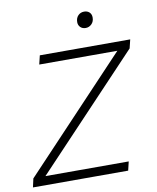

<svg xmlns="http://www.w3.org/2000/svg" viewBox="-106 -912 805 983"><g transform="rotate(-10 296.0 -420.5)"><path d="M393 -757Q376 -757 365.5 -767.5Q355 -778 355 -794Q355 -815 367.5 -828Q380 -841 399 -841Q416 -841 426.5 -831Q437 -821 437 -804Q437 -783 424 -770Q411 -757 393 -757ZM-15 0 -5 -45 532 -614H126L137 -660H607L596 -615L58 -46H491L480 0Z"/></g></svg>

Font: Elaine Sans Light
Style: Italic
Weight: 300
Italic angle: -13°
Designer: Wei Huang
Foundry: Wei Huang
Version: Version 2.001;December 24, 2019;FontCreator 12.0.0.2547 64-b